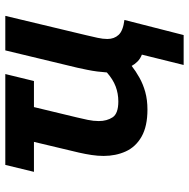

<svg xmlns="http://www.w3.org/2000/svg" viewBox="-14 -550 712 724"><g transform="rotate(-90 342.0 -188.0)"><path d="M459 148.5 498 -9Q482.8 -14.8 472.1 -25.4Q461.5 -36 455.5 -47.5Q436 -32.2 411.4 -18.4Q386.8 -4.5 357 3.8Q327.2 12 291 12Q227.8 12 188.9 -10.1Q150 -32.2 133 -69.9Q116 -107.5 116 -153.2Q116 -175.2 119.5 -198.5Q123 -221.8 128.5 -246L169 -416H56L82.2 -524H424.8L398.5 -416H300.2L261.2 -254Q256.5 -234.8 252 -213.1Q247.5 -191.5 247.5 -171.5Q247.5 -141 261.6 -119.4Q275.8 -97.8 321.5 -97.8Q351.2 -97.8 378 -107.9Q404.8 -118 430.8 -141Q432 -158.2 434.4 -177.2Q436.8 -196.2 440.9 -215.9Q445 -235.5 448.5 -251.8L514 -524H644.2L571.5 -220.2Q565.8 -196 561.4 -176Q557 -156 557 -139.2Q557 -113.5 572.4 -96.8Q587.8 -80 628.8 -74.8L571.8 148.5Z"/></g></svg>

Font: Ubuntu Sans
Style: Italic
Weight: 400
Italic angle: -13.5°
Designer: Dalton Maag Ltd
Foundry: Dalton Maag Ltd
Version: Version 1.006